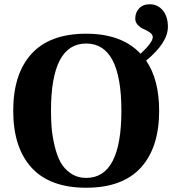

<svg xmlns="http://www.w3.org/2000/svg" viewBox="-20 -865 808 900"><path d="M384 -707Q551 -707 639 -613Q696 -666 696 -691Q696 -703 683 -712.5Q670 -722 655 -728Q640 -734 627 -747Q614 -760 614 -778Q614 -806 632 -825.5Q650 -845 682 -845Q719 -845 743 -816.5Q767 -788 767 -739Q767 -665 665 -581Q726 -492 726 -346Q726 -173 640 -79Q554 15 384 15Q214 15 128 -79Q42 -173 42 -346Q42 -519 128 -613Q214 -707 384 -707ZM219 -346Q219 -304 222 -266.5Q225 -229 235.5 -183.5Q246 -138 263 -106Q280 -74 311.5 -52.5Q343 -31 384 -31Q549 -31 549 -346Q549 -661 384 -661Q219 -661 219 -346Z"/></svg>

Font: Heuristica
Style: Bold
Weight: 700
Version: Version 1.0.2